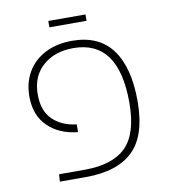

<svg xmlns="http://www.w3.org/2000/svg" viewBox="-77 -737 711 804"><g transform="rotate(-10 278.5 -335.5)"><path d="M115 -31H224Q343 -31 400 -87.5Q457 -144 457 -276Q457 -541 265 -541Q185 -541 135 -496.5Q85 -452 85 -375Q85 -305 123.5 -268Q162 -231 224 -224V-191Q145 -199 97 -246Q49 -293 49 -373Q49 -431 75 -476Q101 -521 150 -546.5Q199 -572 265 -572Q379 -572 435.5 -495.5Q492 -419 492 -276Q492 -130 425 -65Q358 0 224 0H113ZM182 -671H340V-644H182Z"/></g></svg>

Font: FiraGO UltraLight
Style: Regular
Weight: 200
Designer: bBox Type
Foundry: bBox Type GmbH
Version: Version 1.001